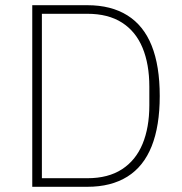

<svg xmlns="http://www.w3.org/2000/svg" viewBox="-20 -718 701 738"><path d="M104 0V-698H316Q407 -698 469.5 -659Q532 -620 563 -542.5Q594 -465 594 -349Q594 -234 563 -156Q532 -78 469.5 -39Q407 0 316 0ZM141 -33H316Q396 -33 449 -67.5Q502 -102 528 -165Q554 -228 554 -313V-385Q554 -471 528 -534Q502 -597 449 -631Q396 -665 316 -665H141Z"/></svg>

Font: IBM Plex Sans ExtraLight
Style: Regular
Weight: 250
Designer: Mike Abbink, Paul van der Laan, Pieter van Rosmalen
Foundry: Bold Monday
Version: Version 3.201